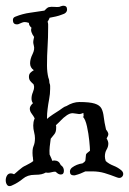

<svg xmlns="http://www.w3.org/2000/svg" viewBox="-34 -639 450 670"><path d="M6 9Q-4 13 -9 6.5Q-14 0 -14 -10Q-14 -19 -9.5 -26.5Q-5 -34 4 -34Q9 -34 15 -31Q17 -32 31 -44.5Q45 -57 55 -61Q62 -65 69 -68.5Q76 -72 82 -77Q81 -82 81 -86.5Q81 -91 80 -94Q78 -118 83 -129Q88 -140 88 -157Q88 -166 85 -178Q82 -189 82 -201Q82 -207 83 -213Q84 -219 87 -226Q83 -234 76.5 -242.5Q70 -251 70 -260Q70 -269 81 -279Q76 -285 76 -295Q76 -306 80.5 -316.5Q85 -327 85 -336Q85 -339 83 -345Q77 -350 72 -356Q67 -362 67 -371Q67 -380 72 -385Q77 -390 84 -394Q71 -403 71 -418Q71 -433 79.5 -450Q88 -467 84 -480Q82 -488 82 -491Q82 -496 83 -500.5Q84 -505 85 -510Q79 -518 76 -526.5Q73 -535 76 -542Q66 -551 67 -559Q58 -562 53 -562H52Q47 -562 41.5 -559.5Q36 -557 31 -555Q29 -554 25 -554Q11 -554 11 -569Q11 -578 20 -581Q45 -591 70.5 -594.5Q96 -598 121 -602Q130 -612 136 -614Q145 -616 155 -615Q165 -614 173 -615L178 -617Q184 -619 187 -619Q200 -619 200 -606Q200 -593 182 -588Q172 -584 161 -581.5Q150 -579 139 -577Q138 -573 136 -570Q134 -567 132 -563Q134 -559 134 -554Q134 -549 134 -544Q134 -506 132 -476Q130 -446 130 -410Q130 -387 135 -367Q137 -363 137 -361Q138 -358 138 -354.5Q138 -351 139 -348Q141 -344 141 -339Q141 -334 141 -329Q141 -311 137.5 -293Q134 -275 132 -258Q131 -251 130.5 -243Q130 -235 130 -227V-224Q135 -229 150.5 -239.5Q166 -250 173 -254Q179 -258 185 -262.5Q191 -267 198 -269Q221 -283 243 -283Q279 -283 296.5 -277.5Q314 -272 320 -260.5Q326 -249 328 -231Q330 -213 336 -187Q344 -177 344 -171Q344 -165 338 -156Q344 -146 344 -138Q344 -127 338 -117Q332 -107 332 -93Q332 -86 335 -77Q346 -67 361.5 -61Q377 -55 389 -45Q396 -39 396 -32Q396 -25 390 -20.5Q384 -16 374 -20Q351 -29 331 -35Q311 -41 287 -41H264Q256 -37 247 -33.5Q238 -30 230 -28Q228 -27 224 -27Q210 -27 210 -40Q210 -48 217 -54Q233 -66 254 -69Q257 -71 260 -73.5Q263 -76 264 -79Q266 -95 266 -99Q266 -103 280 -113Q280 -123 277.5 -148Q275 -173 269.5 -198Q264 -223 255 -232H258L257 -245Q254 -244 250.5 -242.5Q247 -241 242 -241Q241 -241 231.5 -242.5Q222 -244 220 -244Q211 -244 203 -239Q199 -237 197 -235Q188 -229 179.5 -220Q171 -211 161 -202Q162 -200 162 -197.5Q162 -195 162 -193Q162 -178 155.5 -170.5Q149 -163 143 -155Q141 -141 139.5 -127Q138 -113 139 -100Q141 -95 144 -89Q147 -83 148 -78Q150 -78 151.5 -78.5Q153 -79 155 -79Q171 -79 177 -65L178 -63Q189 -56 189 -43Q189 -30 178 -30Q170 -30 161 -39Q160 -39 159.5 -39.5Q159 -40 159 -40Q153 -40 143.5 -37.5Q134 -35 126 -37Q119 -33 110.5 -31Q102 -29 87 -29Q62 -29 45.5 -15Q29 -1 6 9Z"/></svg>

Font: RU Serius
Style: Regular
Weight: 400
Designer: Robert E. Leuschke
Foundry: Robert E. Leuschke
Version: Version 1.011; ttfautohint (v1.8.3)